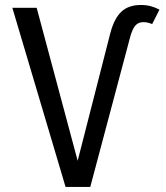

<svg xmlns="http://www.w3.org/2000/svg" viewBox="-20 -737 655 757"><path d="M580 -642.1Q569.7 -646.2 562.1 -647.9Q554.4 -649.7 545.1 -649.7Q525.6 -649.7 514.1 -636.7Q502.6 -623.6 493.8 -593.3L335.9 0H238.5L28.7 -706.2H124.6L286.2 -103.1L414.9 -606.2Q430.3 -664.6 458.7 -691Q487.2 -717.4 535.4 -717.4Q556.4 -717.4 573.8 -712.8Q591.3 -708.2 608.7 -699Z"/></svg>

Font: Fira Code Fixed
Style: Regular
Weight: 400
Monospace: yes
Designer: Carrois Corporate, Edenspiekermann AG, Nikita Prokopov
Foundry: Carrois Corporate, Edenspiekermann AG, Nikita Prokopov
Version: Version 5.002